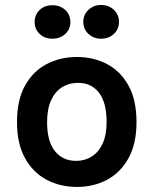

<svg xmlns="http://www.w3.org/2000/svg" viewBox="-20 -724 606 758"><path d="M284 14Q217.5 14 163.9 -14.4Q110.2 -42.8 78.7 -99.7Q47.1 -156.5 47.1 -241.9Q47.1 -329.1 78.7 -385.9Q110.2 -442.8 163.9 -470.9Q217.5 -499 284 -499Q349.5 -499 402.8 -470.9Q456.1 -442.8 487.5 -385.9Q518.9 -329.1 518.9 -241.9Q518.9 -156.5 487.5 -99.7Q456.1 -42.8 402.8 -14.4Q349.5 14 284 14ZM280 -88.9Q315.1 -88.9 342.3 -106.2Q369.6 -123.4 385.3 -157.5Q400.9 -191.5 400.9 -241.9Q400.9 -319.1 370.8 -358Q340.6 -396.9 288 -396.9Q252.7 -396.9 225 -379.7Q197.4 -362.4 181.7 -328Q165.9 -293.6 165.9 -241.9Q165.9 -166.2 196.7 -127.6Q227.6 -88.9 280 -88.9ZM378.7 -571.2Q349.6 -571.2 329.3 -590.1Q308.9 -609 308.9 -637.5Q308.9 -666.1 329.3 -685.2Q349.6 -704.4 378.7 -704.4Q409.5 -704.4 429.6 -685.2Q449.7 -666.1 449.7 -637.5Q449.7 -609 429.6 -590.1Q409.5 -571.2 378.7 -571.2ZM186.8 -571.2Q156 -571.2 136.4 -590.1Q116.8 -609 116.8 -636.5Q116.8 -665.9 136.4 -684.6Q156 -703.4 186.8 -703.4Q217.6 -703.4 237.7 -684.6Q257.9 -665.9 257.9 -636.5Q257.9 -609 237.7 -590.1Q217.6 -571.2 186.8 -571.2Z"/></svg>

Font: Karla
Style: Regular
Weight: 400
Designer: Jonathan Pinhorn
Version: Version 2.004;gftools[0.9.33]